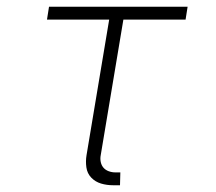

<svg xmlns="http://www.w3.org/2000/svg" viewBox="-20 -540 640 568"><path d="M335 8H314Q296 8 279 3Q262 -2 250 -14.5Q238 -27 235.5 -45Q233 -63 236 -81L303 -482H119L125 -520H535L529 -482H345L278 -81Q276 -71 278 -61Q280 -51 286 -44Q292 -37 301.5 -33.5Q311 -30 321 -30H336Z"/></svg>

Font: Iosevka Aile XLt Obl
Style: Regular
Weight: 200
Italic angle: -9°
Designer: Belleve Invis
Foundry: Belleve Invis
Version: Version 31.1.0; ttfautohint (v1.8.4)